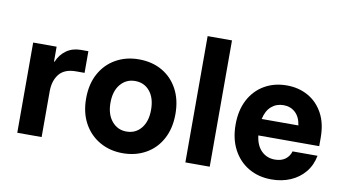

<svg xmlns="http://www.w3.org/2000/svg" viewBox="-72 -869 1885 1048"><g transform="rotate(10 871.0 -345.0)"><path d="M70 0V-500H200V-417.5H203.3Q220 -458.3 253.8 -482.1Q287.5 -505.8 333.3 -505.8H375V-385.8H327.5Q264.2 -385.8 234.6 -349.2Q205 -312.5 205 -252.5V0Z M655 10Q584.2 10 527.9 -22.1Q471.7 -54.2 439.6 -112.5Q407.5 -170.8 407.5 -250Q407.5 -330 439.6 -388.3Q471.7 -446.7 527.9 -478.3Q584.2 -510 655 -510Q728.3 -510 783.8 -478.3Q839.2 -446.7 870.8 -388.3Q902.5 -330 902.5 -250Q902.5 -170.8 870.8 -112.1Q839.2 -53.3 782.9 -21.7Q726.7 10 655 10ZM655 -110Q705.8 -110 736.7 -147.9Q767.5 -185.8 767.5 -250Q767.5 -315 736.7 -352.5Q705.8 -390 655 -390Q605.8 -390 574.2 -352.5Q542.5 -315 542.5 -250Q542.5 -185.8 574.2 -147.9Q605.8 -110 655 -110Z M1001.7 0V-700H1136.7V0Z M1480 10Q1408.3 10 1353.3 -22.1Q1298.3 -54.2 1267.1 -112.9Q1235.8 -171.7 1235.8 -251.7Q1235.8 -330.8 1266.2 -388.8Q1296.7 -446.7 1350.8 -478.3Q1405 -510 1475 -510Q1540.8 -510 1592.9 -480.8Q1645 -451.7 1675.4 -396.2Q1705.8 -340.8 1705.8 -260.8V-214.2H1368.3Q1375 -159.2 1405 -129.6Q1435 -100 1479.2 -100Q1514.2 -100 1536.7 -116.2Q1559.2 -132.5 1567.5 -160.8H1705.8Q1695.8 -107.5 1664.2 -69.2Q1632.5 -30.8 1585 -10.4Q1537.5 10 1480 10ZM1370.8 -305.8H1574.2Q1567.5 -352.5 1540.8 -376.7Q1514.2 -400.8 1475.8 -400.8Q1436.7 -400.8 1408.8 -376.7Q1380.8 -352.5 1370.8 -305.8Z"/></g></svg>

Font: Funnel Sans Light
Style: Bold
Weight: 700
Version: Version 1.000